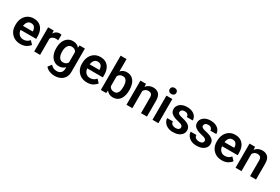

<svg xmlns="http://www.w3.org/2000/svg" viewBox="102 -2088 5298 3635"><g transform="rotate(30 2750.5 -271.0)"><path d="M295.4 9.8Q215.3 9.8 157.5 -24.4Q99.6 -58.6 68.4 -116.5Q37.1 -174.3 37.1 -246.1V-265.6Q37.1 -347.2 67.9 -408.4Q98.6 -469.7 153.6 -503.9Q208.5 -538.1 280.8 -538.1Q356 -538.1 407 -505.4Q458 -472.7 483.9 -414.3Q509.8 -356 509.8 -279.3V-225.1H168Q173.3 -167 208.7 -129.4Q244.1 -91.8 303.2 -91.8Q385.3 -91.8 434.1 -154.8L499 -87.4Q474.1 -50.3 423.3 -20.3Q372.6 9.8 295.4 9.8ZM279.8 -436.5Q231.9 -436.5 204.8 -403.3Q177.7 -370.1 169.9 -314H382.8V-323.7Q381.3 -369.6 357.4 -403.1Q333.5 -436.5 279.8 -436.5Z M885.7 -531.7 883.8 -411.6Q861.3 -415.5 834.5 -415.5Q791.5 -415.5 764.6 -399.4Q737.8 -383.3 725.1 -354V0H596.2V-528.3H718.3L722.2 -464.8Q742.2 -499 772.5 -518.6Q802.7 -538.1 842.8 -538.1Q867.7 -538.1 885.7 -531.7Z M925.8 -257.8V-268.1Q925.8 -348.6 951.4 -409.4Q977.1 -470.2 1024.7 -504.2Q1072.3 -538.1 1138.2 -538.1Q1185.5 -538.1 1219.7 -521.7Q1253.9 -505.4 1277.3 -476.1L1282.7 -528.3H1399.9V-16.1Q1399.9 55.7 1368.7 105.7Q1337.4 155.8 1282 181.9Q1226.6 208 1152.8 208Q1121.1 208 1084.2 199.2Q1047.4 190.4 1013.4 171.6Q979.5 152.8 957 123L1015.1 46.9Q1067.9 109.4 1146.5 109.4Q1204.6 109.4 1237.5 77.4Q1270.5 45.4 1270.5 -14.6V-47.9Q1246.6 -20.5 1213.6 -5.4Q1180.7 9.8 1137.2 9.8Q1072.3 9.8 1024.7 -25.1Q977.1 -60.1 951.4 -120.6Q925.8 -181.2 925.8 -257.8ZM1054.7 -268.1V-257.8Q1054.7 -212.4 1066.9 -175Q1079.1 -137.7 1104.5 -115.5Q1129.9 -93.3 1169.4 -93.3Q1207 -93.3 1231.7 -108.4Q1256.3 -123.5 1270.5 -149.4V-379.9Q1256.3 -405.8 1231.9 -420.7Q1207.5 -435.5 1170.4 -435.5Q1130.9 -435.5 1105.2 -413.1Q1079.6 -390.6 1067.1 -352.8Q1054.7 -314.9 1054.7 -268.1Z M1752.9 9.8Q1672.9 9.8 1615 -24.4Q1557.1 -58.6 1525.9 -116.5Q1494.6 -174.3 1494.6 -246.1V-265.6Q1494.6 -347.2 1525.4 -408.4Q1556.2 -469.7 1611.1 -503.9Q1666 -538.1 1738.3 -538.1Q1813.5 -538.1 1864.5 -505.4Q1915.5 -472.7 1941.4 -414.3Q1967.3 -356 1967.3 -279.3V-225.1H1625.5Q1630.9 -167 1666.3 -129.4Q1701.7 -91.8 1760.7 -91.8Q1842.8 -91.8 1891.6 -154.8L1956.5 -87.4Q1931.6 -50.3 1880.9 -20.3Q1830.1 9.8 1752.9 9.8ZM1737.3 -436.5Q1689.5 -436.5 1662.4 -403.3Q1635.3 -370.1 1627.4 -314H1840.3V-323.7Q1838.9 -369.6 1814.9 -403.1Q1791 -436.5 1737.3 -436.5Z M2522.5 -269.5V-259.3Q2522.5 -180.7 2499.5 -119.9Q2476.6 -59.1 2430.9 -24.7Q2385.3 9.8 2316.9 9.8Q2270 9.8 2235.4 -8.1Q2200.7 -25.9 2176.3 -57.6L2169.9 0H2053.2V-750H2182.6V-478.5Q2206.5 -506.8 2239.5 -522.5Q2272.5 -538.1 2315.9 -538.1Q2384.8 -538.1 2430.7 -503.9Q2476.6 -469.7 2499.5 -409.2Q2522.5 -348.6 2522.5 -269.5ZM2393.1 -259.3V-269.5Q2393.1 -314.5 2383.5 -352.3Q2374 -390.1 2350.3 -412.8Q2326.7 -435.5 2284.2 -435.5Q2244.6 -435.5 2220.2 -418.5Q2195.8 -401.4 2182.6 -372.6V-155.8Q2195.8 -127 2220.7 -109.9Q2245.6 -92.8 2285.2 -92.8Q2327.1 -92.8 2350.6 -114.7Q2374 -136.7 2383.5 -174.3Q2393.1 -211.9 2393.1 -259.3Z M2841.8 -435.5Q2807.1 -435.5 2782.2 -418.9Q2757.3 -402.3 2742.7 -374.5V0H2613.8V-528.3H2734.9L2739.3 -464.8Q2766.6 -499.5 2805.9 -518.8Q2845.2 -538.1 2893.1 -538.1Q2968.8 -538.1 3014.9 -493.4Q3061 -448.7 3061 -338.9V0H2931.2V-339.8Q2931.2 -394 2908 -414.8Q2884.8 -435.5 2841.8 -435.5Z M3173.3 -666.5Q3173.3 -695.3 3193.1 -714.4Q3212.9 -733.4 3246.6 -733.4Q3280.3 -733.4 3300 -714.4Q3319.8 -695.3 3319.8 -666.5Q3319.8 -638.2 3300 -619.1Q3280.3 -600.1 3246.6 -600.1Q3212.9 -600.1 3193.1 -619.1Q3173.3 -638.2 3173.3 -666.5ZM3311.5 -528.3V0H3182.1V-528.3Z M3725.1 -144.5Q3725.1 -168.9 3703.6 -186.8Q3682.1 -204.6 3612.8 -219.2Q3530.3 -236.8 3477.5 -273.2Q3424.8 -309.6 3424.8 -377Q3424.8 -420.4 3449.7 -457Q3474.6 -493.7 3521.2 -515.9Q3567.9 -538.1 3632.3 -538.1Q3699.7 -538.1 3748 -516.1Q3796.4 -494.1 3822.5 -456.1Q3848.6 -418 3848.6 -369.6H3719.7Q3719.7 -400.9 3698.2 -423.3Q3676.8 -445.8 3631.8 -445.8Q3591.8 -445.8 3570.8 -427.2Q3549.8 -408.7 3549.8 -382.8Q3549.8 -357.4 3571.8 -341.8Q3593.8 -326.2 3653.8 -313.5Q3712.4 -301.3 3756.8 -282.2Q3801.3 -263.2 3826.2 -231.7Q3851.1 -200.2 3851.1 -150.4Q3851.1 -104 3824.2 -67.6Q3797.4 -31.2 3748.3 -10.7Q3699.2 9.8 3632.8 9.8Q3560.1 9.8 3509.8 -16.4Q3459.5 -42.5 3433.6 -83Q3407.7 -123.5 3407.7 -166.5H3531.2Q3533.7 -120.6 3564.9 -101.6Q3596.2 -82.5 3635.3 -82.5Q3679.2 -82.5 3702.1 -100.1Q3725.1 -117.7 3725.1 -144.5Z M4239.3 -144.5Q4239.3 -168.9 4217.8 -186.8Q4196.3 -204.6 4127 -219.2Q4044.4 -236.8 3991.7 -273.2Q3939 -309.6 3939 -377Q3939 -420.4 3963.9 -457Q3988.8 -493.7 4035.4 -515.9Q4082 -538.1 4146.5 -538.1Q4213.9 -538.1 4262.2 -516.1Q4310.5 -494.1 4336.7 -456.1Q4362.8 -418 4362.8 -369.6H4233.9Q4233.9 -400.9 4212.4 -423.3Q4190.9 -445.8 4146 -445.8Q4106 -445.8 4085 -427.2Q4064 -408.7 4064 -382.8Q4064 -357.4 4085.9 -341.8Q4107.9 -326.2 4168 -313.5Q4226.6 -301.3 4271 -282.2Q4315.4 -263.2 4340.3 -231.7Q4365.2 -200.2 4365.2 -150.4Q4365.2 -104 4338.4 -67.6Q4311.5 -31.2 4262.5 -10.7Q4213.4 9.8 4147 9.8Q4074.2 9.8 4023.9 -16.4Q3973.6 -42.5 3947.8 -83Q3921.9 -123.5 3921.9 -166.5H4045.4Q4047.9 -120.6 4079.1 -101.6Q4110.4 -82.5 4149.4 -82.5Q4193.4 -82.5 4216.3 -100.1Q4239.3 -117.7 4239.3 -144.5Z M4700.2 9.8Q4620.1 9.8 4562.3 -24.4Q4504.4 -58.6 4473.1 -116.5Q4441.9 -174.3 4441.9 -246.1V-265.6Q4441.9 -347.2 4472.7 -408.4Q4503.4 -469.7 4558.3 -503.9Q4613.3 -538.1 4685.5 -538.1Q4760.7 -538.1 4811.8 -505.4Q4862.8 -472.7 4888.7 -414.3Q4914.6 -356 4914.6 -279.3V-225.1H4572.8Q4578.1 -167 4613.5 -129.4Q4648.9 -91.8 4708 -91.8Q4790 -91.8 4838.9 -154.8L4903.8 -87.4Q4878.9 -50.3 4828.1 -20.3Q4777.3 9.8 4700.2 9.8ZM4684.6 -436.5Q4636.7 -436.5 4609.6 -403.3Q4582.5 -370.1 4574.7 -314H4787.6V-323.7Q4786.1 -369.6 4762.2 -403.1Q4738.3 -436.5 4684.6 -436.5Z M5226.6 -435.5Q5191.9 -435.5 5167 -418.9Q5142.1 -402.3 5127.4 -374.5V0H4998.5V-528.3H5119.6L5124 -464.8Q5151.4 -499.5 5190.7 -518.8Q5230 -538.1 5277.8 -538.1Q5353.5 -538.1 5399.7 -493.4Q5445.8 -448.7 5445.8 -338.9V0H5315.9V-339.8Q5315.9 -394 5292.7 -414.8Q5269.5 -435.5 5226.6 -435.5Z"/></g></svg>

Font: Vazirmatn RD UI FD SemiBold
Style: Regular
Weight: 600
Designer: Saber Rastikerdar
Foundry: Saber Rastikerdar
Version: Version 33.003